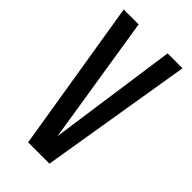

<svg xmlns="http://www.w3.org/2000/svg" viewBox="-180 -604 656 656"><g transform="rotate(45 148.0 -276.0)"><path d="M78 -552H6L96 0H199L290 -552H218L152 -86Z"/></g></svg>

Font: Queering
Style: Regular
Weight: 400
Designer: Adam Naccarato
Foundry: adamnac
Version: Version 2.000;hotconv 1.0.109;makeotfexe 2.5.65596